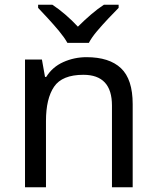

<svg xmlns="http://www.w3.org/2000/svg" viewBox="-20 -786 658 806"><path d="M343 -546Q439 -546 488 -499.5Q537 -453 537 -349V0H450V-343Q450 -472 330 -472Q241 -472 207 -422Q173 -372 173 -278V0H85V-536H156L169 -463H174Q200 -505 246 -525.5Q292 -546 343 -546ZM263 -606Q250 -629 228 -655.5Q206 -682 182 -708Q158 -734 140 -753V-766H200Q226 -749 254 -725Q282 -701 307 -674Q334 -701 362 -725Q390 -749 416 -766H478V-753Q459 -734 434.5 -708Q410 -682 387.5 -655.5Q365 -629 353 -606Z"/></svg>

Font: Noto Sans Soyombo
Style: Regular
Weight: 400
Designer: Monotype Design Team
Foundry: Monotype Imaging Inc.
Version: Version 2.001; ttfautohint (v1.8.4.7-5d5b)